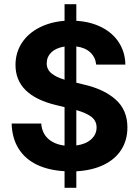

<svg xmlns="http://www.w3.org/2000/svg" viewBox="-20 -816 670 925"><path d="M291 8.8Q213.4 4.4 157 -22.9Q100.6 -50.3 69.3 -100.3Q38.1 -150.4 36.1 -220.7H178.7Q182.1 -174.8 211.9 -147.7Q241.7 -120.6 291 -114.7V-299.8L247.1 -310.5Q54.7 -357.9 54.7 -502.9Q54.7 -562 84.7 -608.4Q114.7 -654.8 168.5 -682.6Q222.2 -710.4 291 -715.8V-795.9H347.7V-715.8Q418 -711.4 471.2 -683.8Q524.4 -656.2 553.7 -609.9Q583 -563.5 584 -504.9H443.4Q439.5 -541 414.6 -564Q389.6 -586.9 347.7 -592.3V-417.5L381.8 -409.2Q480 -387.2 536.9 -336.7Q593.8 -286.1 593.8 -202.1Q593.8 -141.1 564.5 -95Q535.2 -48.8 480 -22Q424.8 4.9 347.7 9.3V88.9H291ZM291 -432.1V-591.8Q250 -585.4 227.5 -563.7Q205.1 -542 205.1 -510.7Q205.1 -481.4 228 -462.6Q251 -443.8 291 -432.1ZM445.3 -202.1Q445.3 -232.9 421.4 -252.2Q397.5 -271.5 347.7 -285.6V-115.2Q392.6 -121.1 418.9 -144.5Q445.3 -168 445.3 -202.1Z"/></svg>

Font: WEMIX Pretendard
Style: Bold
Weight: 700
Designer: Base glyphs from Inter by Rasmus Andersson; Hangeul glyphs from Noto Sans CJK(Source Han Sans) by Jang Soo-young and Kan
Foundry: Kil Hyung-jin
Version: Version 1.000